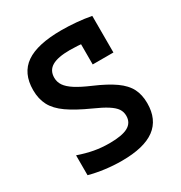

<svg xmlns="http://www.w3.org/2000/svg" viewBox="-175 -867 949 1004"><g transform="rotate(-30 300.0 -365.0)"><path d="M272 10Q222 10 172 3.5Q122 -3 78 -15V-135Q127 -118 170.5 -110Q214 -102 262 -102Q338 -102 373.5 -121.5Q409 -141 409 -183Q409 -207 396.5 -225.5Q384 -244 354.5 -263Q325 -282 273 -305Q193 -341 144.5 -375Q96 -409 75 -449Q54 -489 54 -542Q54 -644 123.5 -692Q193 -740 338 -740Q381 -740 427.5 -736Q474 -732 516 -724V-503H391V-676L416 -622Q395 -625 371 -626.5Q347 -628 324 -628Q252 -628 217 -607.5Q182 -587 182 -543Q182 -517 196.5 -495.5Q211 -474 243.5 -453Q276 -432 332 -408Q409 -375 454 -343Q499 -311 518 -273.5Q537 -236 537 -185Q537 -87 471.5 -38.5Q406 10 272 10Z"/></g></svg>

Font: M PLUS Code Latin Expanded SemiBold
Style: Regular
Weight: 600
Width: 7
Designer: Coji Morishita
Foundry: UNDERFOREST DESIGN
Version: Version 1.002; ttfautohint (v1.8.3)